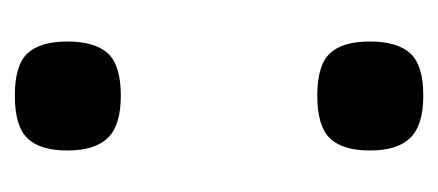

<svg xmlns="http://www.w3.org/2000/svg" viewBox="-186 -400 591 259"><g transform="rotate(-90 109.5 -270.5)"><path d="M36 -67Q36 -104 52.5 -121Q69 -138 110 -138Q151 -138 167 -121Q183 -104 183 -67Q183 -30 167 -12.5Q151 5 110 5Q70 5 53 -12.5Q36 -30 36 -67ZM36 -475Q36 -512 52.5 -529Q69 -546 110 -546Q151 -546 167 -529Q183 -512 183 -475Q183 -438 167 -420.5Q151 -403 110 -403Q70 -403 53 -420.5Q36 -438 36 -475Z"/></g></svg>

Font: Georama ExtraCondensed Thin SemiBold
Style: Regular
Weight: 600
Version: Version 1.001